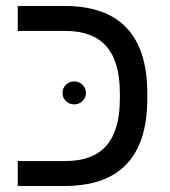

<svg xmlns="http://www.w3.org/2000/svg" viewBox="-20 -619 565 639"><path d="M470.2 -291Q470.2 0 194.8 0H39.1V-83H196.8Q290 -83 334.5 -134.8Q378.9 -186.5 378.9 -290V-309.1Q378.9 -413.1 334.2 -464.6Q289.6 -516.1 196.8 -516.1H39.1V-599.1H194.8Q470.2 -599.1 470.2 -308.1ZM188 -309.1Q188 -326.2 199.7 -337.2Q211.4 -348.1 227.1 -348.1Q242.7 -348.1 254.4 -337.2Q266.1 -326.2 266.1 -309.1Q266.1 -293.5 254.4 -282.5Q242.7 -271.5 227.1 -271.5Q211.4 -271.5 199.7 -282.5Q188 -293.5 188 -309.1Z"/></svg>

Font: Liberation Sans
Style: Regular
Weight: 400
Designer: Steve Matteson
Foundry: Ascender Corporation
Version: Version 2.00.1